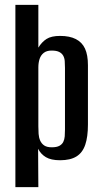

<svg xmlns="http://www.w3.org/2000/svg" viewBox="-20 -650 414 786"><path d="M43 116V-630H137V-455Q151 -478 170.5 -490.5Q190 -503 226 -503Q265 -503 290.5 -490Q316 -477 328 -451Q340 -425 340 -383V-140Q340 -90 329 -57.5Q318 -25 293 -9.5Q268 6 226 6Q189 6 168 -6.5Q147 -19 136 -41L137 116ZM192 -47Q212 -47 223 -53Q234 -59 239 -69Q244 -79 245 -92Q246 -105 246 -120V-372Q246 -387 245 -400Q244 -413 238.5 -422.5Q233 -432 222 -437.5Q211 -443 191 -443Q171 -443 159 -433.5Q147 -424 142 -408.5Q137 -393 137 -374V-133Q137 -117 138 -102Q139 -87 144.5 -74.5Q150 -62 161 -54.5Q172 -47 192 -47Z"/></svg>

Font: Alumni Sans SemiBold
Style: Regular
Weight: 600
Designer: Robert E. Leuschke
Foundry: Robert E. Leuschke
Version: Version 1.018